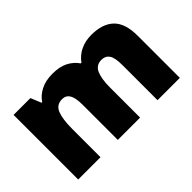

<svg xmlns="http://www.w3.org/2000/svg" viewBox="-81 -862 1162 1162"><g transform="rotate(-45 500.0 -281.5)"><path d="M741 -563Q836 -563 886 -515Q936 -467 936 -360V0H745V-301Q745 -364 728 -388.5Q711 -413 678 -413Q632 -413 614 -372.5Q596 -332 596 -258V0H405V-301Q405 -361 389 -387Q373 -413 341 -413Q292 -413 274.5 -369Q257 -325 257 -242V0H66V-553H210L238 -485H243Q265 -519 306.5 -541Q348 -563 409 -563Q470 -563 509.5 -542.5Q549 -522 574 -486H580Q606 -523 647.5 -543Q689 -563 741 -563Z"/></g></svg>

Font: Noto Sans Ethiopic Black
Style: Regular
Weight: 900
Designer: Monotype Design Team
Foundry: Monotype Imaging Inc.
Version: Version 2.102; ttfautohint (v1.8.4.7-5d5b)